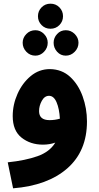

<svg xmlns="http://www.w3.org/2000/svg" viewBox="-20 -792 537 1042"><path d="M452 -133Q452 -204 428.5 -269Q405 -334 360.5 -375Q316 -416 251 -417Q192 -417 146.5 -379Q101 -341 75 -282.5Q49 -224 49 -162Q49 -83 97 -45Q145 -7 213 -7Q249 -7 280 -18Q250 32 184 55.5Q118 79 22 89L51 230Q239 215 345.5 121.5Q452 28 452 -133ZM192 -189Q192 -218 207 -245Q222 -272 246 -272Q272 -272 287 -237Q302 -202 305 -148Q278 -140 249 -140Q192 -140 192 -189ZM254 -636Q283 -636 302.5 -656Q322 -676 322 -704Q322 -732 302.5 -752Q283 -772 254 -772Q225 -772 205.5 -752Q186 -732 186 -704Q186 -676 205.5 -656Q225 -636 254 -636ZM172 -490Q199 -490 219 -511Q239 -532 239 -560Q239 -587 219 -607.5Q199 -628 172 -628Q143 -628 123 -607.5Q103 -587 103 -560Q103 -532 123 -511Q143 -490 172 -490ZM337 -490Q365 -490 385.5 -511Q406 -532 406 -560Q406 -587 385.5 -607.5Q365 -628 337 -628Q309 -628 290 -607.5Q271 -587 271 -560Q271 -532 290 -511Q309 -490 337 -490Z"/></svg>

Font: Noto Sans Arabic SemiCondensed Extra
Style: Regular
Weight: 800
Width: 4
Designer: Nadine Chahine - Monotype Design Team
Foundry: Monotype Imaging Inc.
Version: Version 1.902